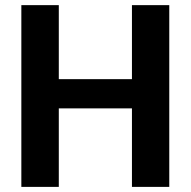

<svg xmlns="http://www.w3.org/2000/svg" viewBox="-20 -731 746 751"><path d="M210 -710.9V-421.4H496.1V-710.9H642.1V0H496.1V-307.1H210V0H63.5V-710.9Z"/></svg>

Font: Vazirmatn FD
Style: Bold
Weight: 700
Designer: Saber Rastikerdar
Foundry: Saber Rastikerdar
Version: Version 33.001